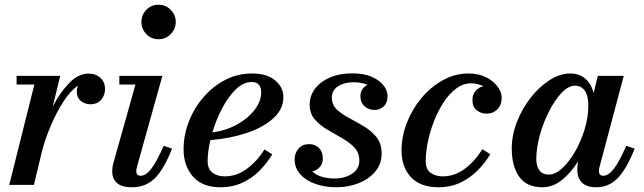

<svg xmlns="http://www.w3.org/2000/svg" viewBox="-20 -780 2716 810"><path d="M125 -423.5H50V-460H234L202.5 -330.5Q233 -389.5 271.8 -429.5Q310.5 -469.5 353 -469.5Q384 -469.5 403.5 -451.8Q423 -434 423 -404Q423 -377 406 -358.5Q389 -340 362.5 -340Q338 -340 321 -354Q304 -368 304 -392.5Q304 -407 309.5 -419Q277 -397 247.5 -351.2Q218 -305.5 194.8 -250.8Q171.5 -196 158.5 -147.5L123 0H19Z M576.5 -687.5Q576.5 -717 597.2 -738.5Q618 -760 648.5 -760Q679 -760 700.2 -738.5Q721.5 -717 721.5 -687.5Q721.5 -658 700.2 -636.2Q679 -614.5 648.5 -614.5Q618 -614.5 597.2 -636.2Q576.5 -658 576.5 -687.5ZM706 -153Q671 -65 632.8 -27.5Q594.5 10 537 10Q493.5 10 473.5 -8Q453.5 -26 453.5 -55.5Q453.5 -66 454.8 -75.2Q456 -84.5 458.5 -92.5L551.5 -423.5H483.5V-460H665L557.5 -75Q555 -66 555 -58Q555 -38.5 573.5 -38.5Q595.5 -38.5 618.2 -68Q641 -97.5 670.5 -165Z M856 -100.5Q856 -66.5 876.8 -51.2Q897.5 -36 928.5 -36Q977.5 -36 1020.5 -67.2Q1063.5 -98.5 1096 -149.5L1128.5 -129Q1107 -92.5 1075.8 -60.8Q1044.5 -29 1003.2 -9.5Q962 10 910 10Q833.5 10 794 -35.2Q754.5 -80.5 754.5 -150Q754.5 -209.5 776.5 -266.5Q798.5 -323.5 838 -369.5Q877.5 -415.5 930 -442.8Q982.5 -470 1043.5 -470Q1106 -470 1140.8 -441Q1175.5 -412 1175.5 -370Q1175.5 -319.5 1133.2 -281Q1091 -242.5 1020.8 -219Q950.5 -195.5 867.5 -189Q856 -140 856 -100.5ZM1042.5 -434Q1006.5 -434 974.5 -402.8Q942.5 -371.5 917 -322.8Q891.5 -274 876 -221.5Q933.5 -229 980 -254.8Q1026.5 -280.5 1054.2 -316.8Q1082 -353 1082 -392Q1082 -410.5 1072.2 -422.2Q1062.5 -434 1042.5 -434Z M1590 -132Q1590 -88 1563.2 -56.2Q1536.5 -24.5 1493 -7.2Q1449.5 10 1398.5 10Q1351 10 1311 -4Q1271 -18 1247 -44.5Q1223 -71 1223 -108Q1223 -134 1239.5 -153Q1256 -172 1284.5 -172Q1309.5 -172 1325.8 -155.5Q1342 -139 1342 -112Q1342 -89 1329 -75Q1316 -61 1297 -57Q1328.5 -27 1393 -27Q1433.5 -27 1464.8 -46.8Q1496 -66.5 1496 -103Q1496 -135.5 1474.8 -157.8Q1453.5 -180 1422.5 -197.5Q1391.5 -215 1360.2 -233.5Q1329 -252 1307.8 -276.5Q1286.5 -301 1286.5 -338.5Q1286.5 -376 1309 -405.8Q1331.5 -435.5 1372 -453Q1412.5 -470.5 1466 -470.5Q1516 -470.5 1549 -455.8Q1582 -441 1598.5 -419.2Q1615 -397.5 1615 -375Q1615 -345.5 1598.2 -330.8Q1581.5 -316 1560 -316Q1537 -316 1518.8 -331Q1500.5 -346 1500.5 -374Q1500.5 -406.5 1530.5 -422Q1505.5 -433 1472 -433Q1433 -433 1406.5 -416.2Q1380 -399.5 1380 -368.5Q1380 -338 1401.2 -318Q1422.5 -298 1453.8 -281.5Q1485 -265 1516.2 -246.2Q1547.5 -227.5 1568.8 -200.8Q1590 -174 1590 -132Z M2048.5 -129.5Q2026.5 -93 1995.2 -61.2Q1964 -29.5 1922.8 -9.8Q1881.5 10 1830 10Q1753 10 1713.5 -32.8Q1674 -75.5 1674 -145Q1674 -204.5 1696.5 -262.2Q1719 -320 1758.5 -367Q1798 -414 1849 -442Q1900 -470 1956.5 -470Q1999.5 -470 2030.8 -454Q2062 -438 2079.2 -414.5Q2096.5 -391 2096.5 -367.5Q2096.5 -337 2078.2 -318.8Q2060 -300.5 2033.5 -300.5Q2010 -300.5 1991.5 -314.5Q1973 -328.5 1973 -358.5Q1973 -381 1986.8 -396.8Q2000.5 -412.5 2020 -416Q1995 -428.5 1968 -428.5Q1934 -428.5 1904.8 -406.8Q1875.5 -385 1851.8 -348.8Q1828 -312.5 1811 -269Q1794 -225.5 1785 -181.5Q1776 -137.5 1776 -100.5Q1776 -66 1796.5 -51Q1817 -36 1848 -36Q1897.5 -36 1940.2 -67.5Q1983 -99 2015 -150.5Z M2657.5 -153Q2622.5 -65 2585 -27.5Q2547.5 10 2496.5 10Q2454.5 10 2435 -9.8Q2415.5 -29.5 2415.5 -64.5Q2415.5 -80 2417.5 -91.5L2418.5 -99Q2389.5 -52 2351.2 -21Q2313 10 2268 10Q2201.5 10 2170.2 -34.8Q2139 -79.5 2139 -152.5Q2139 -210 2161 -266.2Q2183 -322.5 2219.2 -368.5Q2255.5 -414.5 2299 -442.2Q2342.5 -470 2385 -470Q2424 -470 2449.2 -448.2Q2474.5 -426.5 2484.5 -387.5L2502 -460H2611.5L2508.5 -73Q2506.5 -65.5 2506.5 -57.5Q2506.5 -50 2510.8 -44.2Q2515 -38.5 2525 -38.5Q2547 -38.5 2569.8 -68Q2592.5 -97.5 2622 -165ZM2462 -334Q2462 -376.5 2447 -397.5Q2432 -418.5 2406 -418.5Q2378 -418.5 2349.2 -388.2Q2320.5 -358 2296.2 -310.2Q2272 -262.5 2257.2 -209Q2242.5 -155.5 2242.5 -109Q2242.5 -78.5 2256 -61Q2269.5 -43.5 2295.5 -43.5Q2323 -43.5 2352.2 -70.5Q2381.5 -97.5 2406.5 -141.2Q2431.5 -185 2446.8 -235.8Q2462 -286.5 2462 -334Z"/></svg>

Font: Bodoni* 06pt Medium
Style: Italic
Weight: 500
Italic angle: -13°
Version: Version 2.3